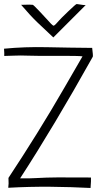

<svg xmlns="http://www.w3.org/2000/svg" viewBox="-22 -932 516 954"><path d="M83 -908Q114 -909 123 -909Q132 -909 141 -908Q145 -907 176.5 -873.5Q208 -840 215.5 -831.5Q223 -823 231.5 -814Q240 -805 245 -804Q249 -806 256.5 -813.5Q264 -821 271 -829.5Q278 -838 316.5 -875Q355 -912 359 -912Q378 -909 390 -907.5Q402 -906 404 -907L243 -746Q199 -787 164.5 -820Q130 -853 83 -908ZM436 -694Q321 -695 211 -697.5Q101 -700 -2 -690Q0 -665 -1 -654Q17 -654 48.5 -655.5Q80 -657 115 -655.5Q150 -654 260 -654.5Q370 -655 388 -652Q364 -611 298 -496.5Q232 -382 162 -269.5Q92 -157 20 -48Q22 -17 19 1Q126 -5 229.5 -4Q333 -3 428 2V0Q431 -36 430 -50Q294 -51 264.5 -50.5Q235 -50 208.5 -49.5Q182 -49 153.5 -47Q125 -45 78 -46Q245 -303 439 -650Q441 -655 436 -694Z"/></svg>

Font: Londrina Solid Thin
Style: Regular
Weight: 250
Designer: Marcelo Magalhaes
Foundry: Marcelo Magalhães
Version: Version 1.002